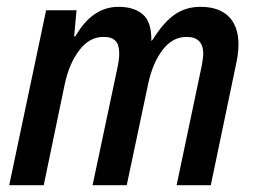

<svg xmlns="http://www.w3.org/2000/svg" viewBox="-20 -542 746 562"><path d="M115 -512H204L197 -435L201 -436Q250 -522 327 -522Q373 -522 398.5 -499.5Q424 -477 423 -422L427 -426Q459 -477 491.5 -499.5Q524 -522 567 -522Q621 -522 649.5 -493.5Q678 -465 678 -412Q678 -388 672 -359L597 0H497L571 -352Q575 -376 575 -384Q575 -434 526 -434Q485 -434 456 -396Q427 -358 414 -298L351 0H251L323 -340Q329 -367 329 -386Q329 -411 318 -422.5Q307 -434 283 -434Q242 -434 212.5 -395.5Q183 -357 170 -298L108 0H7Z"/></svg>

Font: Decalotype Medium Italic
Style: Regular
Weight: 500
Italic angle: -12°
Designer: Alfredo Marco Pradil
Foundry: Alfredo Marco Pradil
Version: Version 1.0